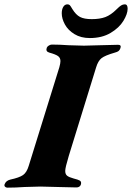

<svg xmlns="http://www.w3.org/2000/svg" viewBox="-67 -860 607 883"><path d="M-46 -12Q-40 -29 -20 -34Q22 -43 39 -55Q56 -67 65 -97L206 -551Q211 -569 211 -579Q211 -594 200 -602Q189 -610 160 -618Q142 -623 148 -640Q150 -646 157.5 -650.5Q165 -655 171 -655Q207 -655 248 -652Q300 -650 319 -650L395 -652Q453 -654 476 -654Q492 -654 487 -639Q484 -630 478.5 -625.5Q473 -621 461 -618Q416 -605 400 -592.5Q384 -580 375 -550L249 -142Q233 -89 233 -74Q233 -59 241.5 -52Q250 -45 272 -39Q292 -34 299 -30Q306 -26 306 -19Q306 -9 300 -3.5Q294 2 284 2L199 0L119 -2Q100 -2 46 0Q4 3 -33 3Q-40 3 -44 -1.5Q-48 -6 -46 -12ZM217 -799Q217 -817 224 -828.5Q231 -840 243 -840Q250 -840 253.5 -836.5Q257 -833 260.5 -827Q264 -821 266 -818Q282 -792 301 -782Q320 -772 355 -772Q392 -772 417.5 -781.5Q443 -791 470 -818Q482 -830 490 -835Q498 -840 507 -840Q520 -840 520 -820Q520 -796 500.5 -764Q481 -732 441.5 -708.5Q402 -685 346 -685Q305 -685 275.5 -703Q246 -721 231.5 -747.5Q217 -774 217 -799Z"/></svg>

Font: EB Garamond ExtraBold
Style: Italic
Weight: 800
Italic angle: -17.2°
Designer: Georg Duffner and Octavio Pardo
Foundry: Georg Duffner
Version: Version 1.000